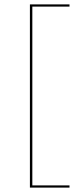

<svg xmlns="http://www.w3.org/2000/svg" viewBox="-20 -731 357 873"><path d="M127 -701V112H296V122H116V-711H296V-701Z"/></svg>

Font: Ysabeau Hairline
Style: Regular
Weight: 100
Designer: Christian Thalmann (Catharsis Fonts)
Version: Version 0.003